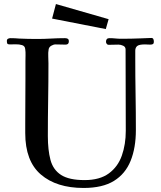

<svg xmlns="http://www.w3.org/2000/svg" viewBox="-20 -924 796 951"><path d="M742 -718Q742 -708 737 -705.5Q732 -703 724 -703Q717 -703 710.5 -703.5Q704 -704 698 -704Q669 -704 659.5 -696Q650 -688 650 -673Q650 -658 650 -635Q650 -546 651.5 -457.5Q653 -369 653 -280Q653 -192 627 -127.5Q601 -63 544.5 -28Q488 7 394 7Q260 7 182.5 -59.5Q105 -126 105 -265V-309Q105 -365 105.5 -420.5Q106 -476 106 -531V-621Q106 -635 106.5 -650.5Q107 -666 105 -680Q104 -696 89.5 -700.5Q75 -705 57 -704.5Q39 -704 28 -704Q18 -704 16 -708.5Q14 -713 14 -721Q14 -729 19.5 -732Q25 -735 32 -735Q43 -735 54 -734.5Q65 -734 75 -733Q97 -732 119 -731.5Q141 -731 163 -731Q198 -731 232.5 -733Q267 -735 302 -735Q310 -735 315.5 -732Q321 -729 321 -719Q321 -703 305 -703Q292 -703 280 -703.5Q268 -704 255 -704Q245 -704 234 -697.5Q223 -691 221 -680Q218 -664 219 -645.5Q220 -627 220 -610Q220 -520 218.5 -430Q217 -340 217 -250Q217 -181 230 -132Q243 -83 282.5 -57.5Q322 -32 399 -32Q474 -32 519 -65Q564 -98 583.5 -153.5Q603 -209 603 -276Q603 -377 602.5 -478Q602 -579 602 -679Q602 -692 590 -697.5Q578 -703 567 -703Q555 -703 542.5 -702.5Q530 -702 518 -702Q512 -702 508.5 -707Q505 -712 505 -717Q505 -735 522 -735Q537 -735 551.5 -733.5Q566 -732 580 -732Q605 -732 629.5 -732.5Q654 -733 679 -734Q692 -734 704 -735Q716 -736 729 -736Q737 -736 739.5 -730.5Q742 -725 742 -718ZM518 -829 504 -780 238 -832 257 -904Z"/></svg>

Font: Kaisei Opti Medium
Style: Regular
Weight: 500
Designer: Font-Kai, 金井和夫
Foundry: KAZUO KANAI
Version: Version 5.003